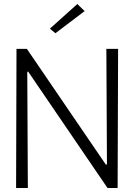

<svg xmlns="http://www.w3.org/2000/svg" viewBox="-20 -946 675 966"><path d="M61 0 63 -700.2H115.2L512.2 -118.2H518.1L515.1 -700.2H574.2L571.8 0H521L122.1 -585H117.2L120.1 0ZM258.8 -778.8 231 -801.8 369.1 -925.8 405.8 -890.1Z"/></svg>

Font: LT Hoop Light
Style: Regular
Weight: 300
Designer: Daniel Lyons
Foundry: LyonsType
Version: Version 1.000